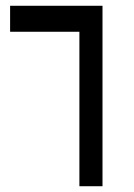

<svg xmlns="http://www.w3.org/2000/svg" viewBox="-20 -645 465 665"><path d="M335 0H255V-535H15V-625H335Z"/></svg>

Font: Changa
Style: Regular
Weight: 400
Designer: Eduardo Rodriguez Tunni
Foundry: Eduardo Rodriguez Tunni
Version: Version 2.002; ttfautohint (v1.5.10-5e6f)